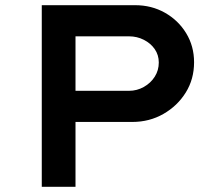

<svg xmlns="http://www.w3.org/2000/svg" viewBox="-20 -720 863 740"><path d="M141 0V-700H501Q564 -700 615.5 -671Q667 -642 697.5 -592Q728 -542 728 -480Q728 -415 696 -363.5Q664 -312 610 -281Q556 -250 490 -250H271V0ZM271 -370H477Q508 -370 534.5 -385Q561 -400 576.5 -424.5Q592 -449 592 -479Q592 -508 576.5 -530.5Q561 -553 534.5 -566.5Q508 -580 477 -580H271Z"/></svg>

Font: Lexend Giga Medium
Style: Regular
Weight: 500
Designer: Bonnie Shaver-Troup, Thomas Jockin
Foundry: Lexend
Version: Version 1.007